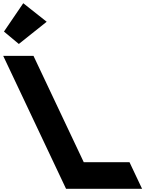

<svg xmlns="http://www.w3.org/2000/svg" viewBox="-350 -1172 935 1192"><path d="M-325.4 -976 -233 -899 -60.2 -1037 -205.6 -1152ZM-142 -825H-330L60 0H532L454 -165H170Z"/></svg>

Font: Hussar
Style: BdOpOblFive
Weight: 700
Foundry: Cannot Into Space Fonts
Version: Version 2.00